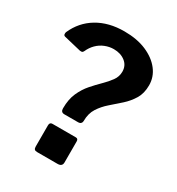

<svg xmlns="http://www.w3.org/2000/svg" viewBox="-179 -863 896 974"><g transform="rotate(30 268.5 -376.0)"><path d="M333 -24Q333 0 306 0H187Q175 0 170.5 -5Q166 -10 166 -21V-145Q166 -163 182 -163H319Q333 -163 333 -147ZM17 -578Q9 -580 8 -587Q7 -594 9 -600Q41 -673 107 -712.5Q173 -752 264 -752Q339 -752 393.5 -728.5Q448 -705 478.5 -665.5Q509 -626 509 -577Q509 -530 489 -497Q469 -464 440 -438Q411 -412 381.5 -386.5Q352 -361 332 -330Q312 -299 312 -254Q312 -246 306.5 -240.5Q301 -235 292 -235H210Q189 -235 189 -258Q189 -311 206 -349Q223 -387 248 -415.5Q273 -444 297.5 -468Q322 -492 339.5 -516Q357 -540 357 -569Q357 -605 330 -626Q303 -647 263 -647Q237 -647 212 -637Q187 -627 168 -608Q149 -589 138 -564Q134 -556 130 -554.5Q126 -553 117 -554Z"/></g></svg>

Font: Libre Franklin
Style: Bold
Weight: 700
Designer: Pablo Impallari, Rodrigo Fuenzalida, Nhung Nguyen
Foundry: Impallari Type
Version: Version 3.000